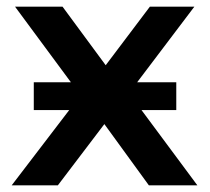

<svg xmlns="http://www.w3.org/2000/svg" viewBox="-20 -554 627 574"><path d="M425 0 292 -183 153 0H15L187 -225H81V-308H192L25 -534H167L296 -359L428 -534H561L390 -308H507V-225H403L570 0Z"/></svg>

Font: APTA Sans SemiBold
Style: Bold
Weight: 600
Version: Version 7.200